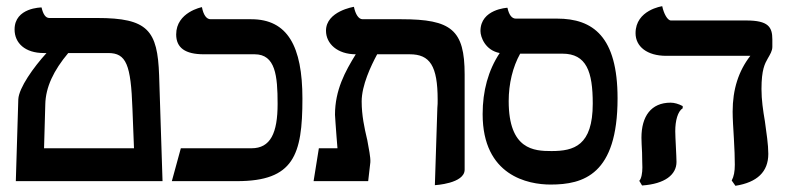

<svg xmlns="http://www.w3.org/2000/svg" viewBox="-20 -584 2533 619"><path d="M31 0H504L493 -341C488 -486 457 -526 293 -526H139C127 -526 119 -538 114 -560C114 -560 27 -560 27 -489C27 -445 61 -413 121 -413H130C88 -367 41 -301 39 -264ZM329 -413C387 -413 402 -376 407 -233C409 -191 410 -148 412 -106H122L126 -247C127 -303 153 -357 200 -413Z M875 -249C875 -155 852 -106 791 -106H563L534 0H744C927 0 955 -84 955 -266C955 -435 907 -522 790 -522H659C646 -522 636 -535 631 -561C631 -561 548 -545 548 -473C548 -430 577 -409 637 -409H801C868 -409 875 -340 875 -249Z M1382 13C1382 13 1478 8 1478 -37V-344C1478 -488 1435 -522 1274 -522H1149C1136 -522 1126 -538 1121 -562C1121 -562 1031 -548 1031 -485C1031 -443 1068 -409 1127 -409C1093 -354 1060 -294 1060 -214C1060 -207 1063 -173 1065 -143C1066 -130 1067 -116 1068 -106H1008L991 0H1167C1169 -19 1172 -42 1174 -61C1175 -77 1169 -105 1164 -133C1164 -134 1163 -136 1163 -137C1155 -171 1146 -212 1146 -257C1146 -309 1176 -372 1196 -409H1301C1366 -409 1391 -372 1391 -262C1391 -254 1391 -245 1390 -236Z M1755 11C1861 11 1971 -21 1971 -267C1971 -466 1892 -524 1776 -524H1643C1630 -524 1621 -536 1616 -559C1616 -559 1529 -555 1529 -484C1529 -465 1544 -422 1591 -413C1554 -357 1536 -291 1536 -216C1536 -17 1683 11 1755 11ZM1793 -411C1871 -411 1891 -353 1891 -250C1891 -114 1830 -97 1758 -97C1702 -97 1620 -101 1620 -258C1620 -314 1633 -368 1657 -411Z M2435 -297C2435 -360 2446 -379 2455 -395C2463 -409 2470 -420 2470 -433V-457C2470 -497 2457 -518 2386 -518H2143C2132 -518 2120 -540 2115 -564C2115 -564 2029 -552 2029 -477C2029 -434 2066 -404 2128 -404H2399C2361 -355 2342 -296 2342 -224C2342 -203 2344 -170 2346 -138C2348 -106 2349 -73 2349 -53C2349 -31 2346 -15 2339 -2L2351 15C2421 4 2457 -30 2457 -88C2457 -118 2451 -156 2446 -193C2440 -228 2435 -262 2435 -297ZM2157 -161C2157 -195 2165 -225 2181 -235V-242C2168 -249 2154 -253 2142 -253C2079 -253 2048 -209 2048 -140C2048 -131 2049 -110 2050 -92C2050 -72 2051 -53 2051 -44C2051 -27 2048 -8 2041 -1L2050 14C2124 9 2161 -21 2161 -62C2161 -70 2160 -91 2159 -111C2158 -131 2157 -151 2157 -161Z"/></svg>

Font: Libertinus Serif
Style: Bold
Weight: 700
Designer: Philipp H. Poll, Khaled Hosny
Foundry: Caleb Maclennan
Version: Version 7.050;RELEASE